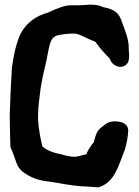

<svg xmlns="http://www.w3.org/2000/svg" viewBox="-20 -782 584 807"><path d="M21 -282 23 -187C23 -181 24 -171 24 -164V-163C35 -141 42 -117 50 -95C57 -77 71 -61 89 -51C117 -32 149 -22 193 -18C233 -11 281 -2 323 1L346 2L387 5H397L398 4C464 -18 479 -90 502 -146V-147H503C513 -179 518 -209 519 -234V-235C518 -257 499 -269 476 -271C454 -274 434 -270 418 -256C391 -235 387 -233 374 -184C363 -171 354 -157 345 -140V-135C344 -135 343 -134 340 -133C324 -130 309 -123 292 -123C272 -124 262 -127 244 -131V-132C211 -138 177 -148 158 -167C150 -199 142 -242 140 -280V-299C140 -337 147 -375 151 -413C161 -476 173 -509 183 -568C190 -603 196 -626 220 -633C241 -638 265 -641 291 -641C314 -641 345 -619 373 -610L382 -605C400 -579 420 -557 442 -535C451 -502 497 -487 517 -518C527 -538 521 -563 521 -578V-585C521 -622 499 -670 489 -699V-700C488 -703 486 -705 485 -707V-708C475 -731 453 -743 427 -749C422 -750 417 -751 411 -753C392 -763 362 -764 336 -761C318 -759 298 -760 277 -760C251 -759 232 -750 216 -744H215C203 -739 192 -734 181 -729C131 -715 93 -687 69 -645C48 -603 38 -552 30 -498V-497C26 -433 23 -366 21 -302Z"/></svg>

Font: Vapor
Style: Bd
Weight: 700
Foundry: Cannot Into Space Fonts
Version: Version 0.179